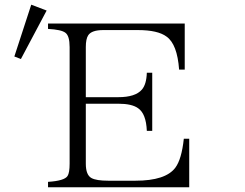

<svg xmlns="http://www.w3.org/2000/svg" viewBox="-20 -850 1040 816"><path d="M184.1 -750H765.1V-554.2H741.2Q733.4 -662.1 688 -694.3Q650.9 -722.2 565.9 -722.2H418.9Q369.6 -722.2 355 -700.2Q344.7 -684.6 344.7 -649.9V-437H482.9Q555.2 -437 583 -469.2Q602.5 -491.7 604 -541H627V-293.9H604Q601.1 -366.7 566.9 -390.1Q540.5 -409.2 482.9 -409.2H344.7V-154.3Q344.7 -106.4 368.7 -93.3Q389.2 -82 439.9 -82H555.7Q683.6 -82 725.1 -137.2Q752 -173.3 761.2 -260.3H784.2V-54.2H184.1V-77.1Q253.9 -81.5 267.1 -102.1Q275.9 -115.7 275.9 -154.3V-649.9Q275.9 -697.8 257.8 -710.9Q240.7 -724.1 184.1 -727.1ZM112.8 -830.1 178.2 -805.2 68.8 -599.1 41 -609.9Z"/></svg>

Font: I.Ming
Style: Regular
Weight: 400
Designer: Ichiten Fonts Project
Version: Version 5.10 Mar 24, 2018